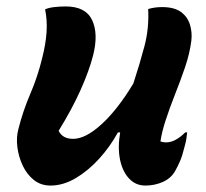

<svg xmlns="http://www.w3.org/2000/svg" viewBox="-20 -566 640 596"><path d="M120 -537Q131 -542 148.5 -544Q166 -546 184 -546Q246 -546 266 -503.5Q286 -461 269 -394Q257 -347 230.5 -287.5Q204 -228 162 -160Q174 -135 207 -135Q246 -135 296 -181Q346 -227 394 -307Q414 -368 428.5 -423Q443 -478 440 -538Q460 -544 483 -544Q521 -544 541.5 -529Q562 -514 569.5 -490Q577 -466 574 -440Q569 -400 554.5 -357.5Q540 -315 523.5 -273.5Q507 -232 494 -192Q483 -159 478 -127Q486 -124 495 -124Q511 -124 526 -132.5Q541 -141 555 -155H561Q560 -145 558.5 -135Q557 -125 553 -111Q546 -82 538.5 -65Q531 -48 523 -34Q510 -12 485 -1Q460 10 431 10Q401 10 380.5 -12Q360 -34 352.5 -71Q345 -108 353 -155H346Q322 -111 288 -73.5Q254 -36 215 -13Q176 10 137 10Q107 10 85.5 -7Q64 -24 51 -51Q38 -78 34 -108.5Q30 -139 37 -165Q51 -221 74 -274.5Q97 -328 111 -386Q122 -429 124.5 -466Q127 -503 120 -537Z"/></svg>

Font: Recursive Mn Csl St
Style: Bold Italic
Weight: 700
Italic angle: -15°
Monospace: yes
Version: Version 1.079;hotconv 1.0.112;makeotfexe 2.5.65598; ttfautoh